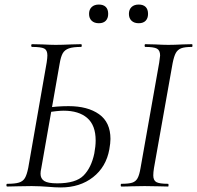

<svg xmlns="http://www.w3.org/2000/svg" viewBox="-20 -819 865 843"><path d="M189 1Q176 0 158 -1Q140 -2 119 -2L56 -1Q39 0 12 0Q8 0 8 -6Q8 -12 12 -12Q46 -12 63.5 -17.5Q81 -23 89.5 -37.5Q98 -52 104 -82L185 -545Q188 -565 188 -576Q188 -599 174 -606Q160 -613 121 -613Q117 -613 117 -619Q117 -625 121 -625L166 -624Q204 -622 224 -622Q252 -622 294 -624L336 -625Q339 -625 339 -619Q339 -613 336 -613Q301 -613 282.5 -606.5Q264 -600 255.5 -585Q247 -570 242 -540L161 -79Q158 -67 158 -56Q158 -35 174 -24.5Q190 -14 231 -14Q313 -14 347 -48.5Q381 -83 394 -145Q400 -177 400 -202Q400 -269 363 -301Q326 -333 259 -333Q236 -333 180 -325L181 -345Q228 -353 281 -353Q365 -353 415 -317.5Q465 -282 465 -209Q465 -191 460 -163Q446 -86 388.5 -41Q331 4 247 4Q222 4 189 1ZM513 -12Q545 -12 560.5 -17Q576 -22 584 -36.5Q592 -51 597 -81L679 -544Q683 -570 683 -575Q683 -598 669 -605.5Q655 -613 618 -613Q615 -613 615 -619Q615 -625 618 -625L661 -624Q697 -622 719 -622Q745 -622 783 -624L823 -625Q825 -625 825 -619Q825 -613 823 -613Q791 -613 775.5 -607Q760 -601 752 -586.5Q744 -572 738 -542L656 -81Q653 -62 653 -49Q653 -27 666.5 -19.5Q680 -12 718 -12Q720 -12 720 -6Q720 0 718 0Q691 0 676 -1L615 -2L556 -1Q541 0 513 0Q510 0 510 -6Q510 -12 513 -12ZM371 -758Q371 -777 382.5 -788Q394 -799 414 -799Q434 -799 444.5 -788.5Q455 -778 455 -758Q455 -739 444.5 -728Q434 -717 414 -717Q394 -717 382.5 -728Q371 -739 371 -758ZM546 -758Q546 -777 557.5 -788Q569 -799 589 -799Q609 -799 619.5 -788.5Q630 -778 630 -758Q630 -739 619.5 -728Q609 -717 589 -717Q569 -717 557.5 -728Q546 -739 546 -758Z"/></svg>

Font: Cormorant Infant
Style: Italic
Weight: 400
Italic angle: -10°
Designer: Christian Thalmann (Catharsis Fonts)
Foundry: Catharsis Fonts
Version: Version 4.000